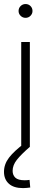

<svg xmlns="http://www.w3.org/2000/svg" viewBox="-36 -732 239 957"><path d="M69.8 0V-522.5H112.8V0ZM79.1 205.6Q32.2 205.6 8.1 183.6Q-16.1 161.6 -16.1 124.5Q-16.1 86.4 9 53.7Q34.2 21 84 -16.1L112.8 0Q69.3 37.6 48.1 64.5Q26.9 91.3 26.9 119.6Q26.9 140.6 40.5 153.6Q54.2 166.5 86.9 166.5Q93.3 166.5 99.6 166Q106 165.5 111.3 164.6L114.7 202.6Q106.4 203.6 97.4 204.6Q88.4 205.6 79.1 205.6ZM91.3 -643.1Q77.1 -643.1 66.9 -653.1Q56.6 -663.1 56.6 -677.2Q56.6 -691.9 66.9 -701.9Q77.1 -711.9 91.3 -711.9Q106 -711.9 116 -701.9Q126 -691.9 126 -677.2Q126 -663.6 116 -653.3Q106 -643.1 91.3 -643.1Z"/></svg>

Font: Inter 28pt ExtraLight
Style: Regular
Weight: 250
Designer: Rasmus Andersson
Foundry: rsms
Version: Version 4.001;git-66647c0bb